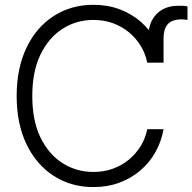

<svg xmlns="http://www.w3.org/2000/svg" viewBox="-20 -757 789 787"><path d="M650.4 -500H587.4V-601.1Q587.4 -644 603 -673.6Q618.7 -703.1 646.2 -718.3Q673.8 -733.4 710 -733.4Q720.2 -733.4 730.5 -733.2Q740.7 -732.9 748.5 -730.5V-675.3Q743.7 -676.3 737.3 -676.8Q731 -677.2 724.1 -677.7Q701.7 -677.7 685.1 -670.4Q668.5 -663.1 659.7 -646.5Q650.9 -629.9 650.4 -601.1ZM362.8 9.8Q271.5 9.8 200.2 -36.1Q128.9 -82 88.6 -165.8Q48.3 -249.5 48.3 -363.3Q48.3 -477.5 88.6 -561.5Q128.9 -645.5 200.2 -691.4Q271.5 -737.3 362.8 -737.3Q420.9 -737.3 469.5 -719.2Q518.1 -701.2 555.7 -668.9Q593.3 -636.7 617.4 -593.5Q641.6 -550.3 650.4 -500H583.5Q576.2 -537.6 556.6 -569.3Q537.1 -601.1 508.1 -625Q479 -648.9 442.4 -662.1Q405.8 -675.3 362.8 -675.3Q293.9 -675.3 237.1 -639.4Q180.2 -603.5 146.2 -533.9Q112.3 -464.4 112.3 -363.3Q112.3 -262.2 146.2 -192.9Q180.2 -123.5 237.1 -87.9Q293.9 -52.2 362.8 -52.2Q405.8 -52.2 442.4 -65.4Q479 -78.6 508.1 -102.5Q537.1 -126.5 556.6 -158.2Q576.2 -189.9 583.5 -227.5H650.4Q641.6 -177.2 617.4 -134Q593.3 -90.8 555.7 -58.6Q518.1 -26.4 469.5 -8.3Q420.9 9.8 362.8 9.8Z"/></svg>

Font: Inter Tight Light
Style: Regular
Weight: 300
Designer: Rasmus Andersson
Foundry: rsms
Version: Version 3.004